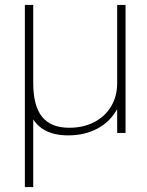

<svg xmlns="http://www.w3.org/2000/svg" viewBox="-20 -540 598 780"><path d="M81 220V-520H115V-203Q115 -110 151 -65.5Q187 -21 261 -21Q319 -21 363 -44Q407 -67 431.5 -108Q456 -149 456 -202V-520H490V0H456V-94H454Q427 -45 375.5 -17.5Q324 10 257 10Q133 10 98 -90L115 -105V220Z"/></svg>

Font: M PLUS 1 ExtraLight
Style: Regular
Weight: 250
Version: Version 1.001